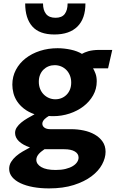

<svg xmlns="http://www.w3.org/2000/svg" viewBox="-20 -802 660 1094"><path d="M233.4 48.3Q225.1 54.2 216.8 60.5Q208.5 66.9 201.9 74.2Q195.3 81.5 191.2 90.1Q187 98.6 187 108.4Q187 133.3 215.1 149.9Q243.2 166.5 297.4 166.5Q329.6 166.5 354 160.4Q378.4 154.3 394.8 144.3Q411.1 134.3 419.4 121.6Q427.7 108.9 427.7 95.7Q427.7 73.7 406.2 61Q384.8 48.3 346.2 48.3ZM150.9 38.1Q109.4 23.9 87.6 2.7Q65.9 -18.6 65.9 -44.4Q65.9 -61.5 75.7 -76.2Q85.4 -90.8 101.1 -103.8Q116.7 -116.7 136.5 -128.2Q156.2 -139.6 176.8 -150.9Q140.1 -164.1 116 -183.3Q91.8 -202.6 77.1 -225.1Q62.5 -247.6 56.4 -272Q50.3 -296.4 50.3 -319.8Q50.3 -365.7 70.6 -404.1Q90.8 -442.4 126 -469.7Q161.1 -497.1 208 -512.2Q254.9 -527.3 308.1 -527.3Q327.1 -527.3 346.4 -525.1Q365.7 -522.9 383.8 -519Q401.9 -515.1 418 -509Q434.1 -502.9 446.8 -495.1Q454.1 -499 463.4 -503.2Q472.7 -507.3 484.4 -510.5Q496.1 -513.7 511.2 -515.6Q526.4 -517.6 545.4 -517.6H619.6L595.7 -412.6H510.3Q516.6 -402.3 523.9 -383.5Q531.2 -364.7 531.2 -338.4Q531.2 -295.4 510.7 -259Q490.2 -222.7 455.8 -196.3Q421.4 -169.9 376.5 -155Q331.5 -140.1 282.7 -140.1Q276.9 -140.1 270.8 -140.4Q264.6 -140.6 258.3 -141.1Q252.4 -137.7 246.1 -133.3Q239.7 -128.9 234.1 -123.3Q228.5 -117.7 224.9 -111.1Q221.2 -104.5 221.2 -97.2Q221.2 -83.5 233.2 -74.7Q245.1 -65.9 267.6 -65.9H386.7Q421.9 -65.9 456.8 -58.6Q491.7 -51.3 519.3 -35.6Q546.9 -20 564.2 4.4Q581.5 28.8 581.5 63Q581.5 98.1 561.5 135.3Q541.5 172.4 501.2 202.6Q460.9 232.9 400.4 252.2Q339.8 271.5 259.3 271.5Q210.4 271.5 168.9 263.9Q127.4 256.3 96.9 241.9Q66.4 227.5 49.3 206.8Q32.2 186 32.2 160.2Q32.2 138.7 43.2 120.8Q54.2 103 71.3 88.1Q88.4 73.2 109.6 61Q130.9 48.8 150.9 38.1ZM201.2 -336.4Q201.2 -314 208.5 -295.7Q215.8 -277.3 228.8 -264.2Q241.7 -251 258.8 -243.7Q275.9 -236.3 295.4 -236.3Q314 -236.3 330.3 -242.9Q346.7 -249.5 359.1 -262Q371.6 -274.4 378.7 -292Q385.7 -309.6 385.7 -331.5Q385.7 -353.5 378.4 -371.8Q371.1 -390.1 358.2 -403.3Q345.2 -416.5 328.1 -423.6Q311 -430.7 291.5 -430.7Q272.9 -430.7 256.6 -424.1Q240.2 -417.5 227.8 -405.3Q215.3 -393.1 208.3 -375.7Q201.2 -358.4 201.2 -336.4ZM296.4 -700.7Q332.5 -700.7 348.9 -722.4Q365.2 -744.1 365.2 -782.2H466.8Q466.8 -695.8 421.1 -650.6Q375.5 -605.5 290 -605.5Q204.6 -605.5 164.1 -651.4Q123.5 -697.3 123.5 -782.2H225.1Q225.1 -744.1 242.4 -722.4Q259.8 -700.7 296.4 -700.7Z"/></svg>

Font: Proza Libre
Style: Bold
Weight: 700
Designer: Jasper de Waard
Foundry: Jasper de Waard
Version: Version 1.000; ttfautohint (v1.4.1.8-43bc)